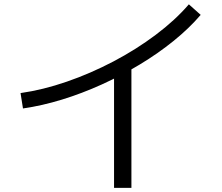

<svg xmlns="http://www.w3.org/2000/svg" viewBox="-20 -814 1040 900"><path d="M76.3 -377.7Q181.6 -392.7 293.1 -431.2Q404.6 -469.7 511.8 -526Q619 -582.4 710.1 -650.9Q801.3 -719.3 865.3 -793.7L920.7 -744.3Q867 -681.6 794.2 -622.6Q721.3 -563.6 635.5 -511.8Q549.7 -460 457 -418Q364.3 -376 270.3 -347.1Q176.3 -318.3 87.7 -305.6ZM514.6 66.7V-505.7H596V66.7Z"/></svg>

Font: M PLUS 1 Thin
Style: Regular
Weight: 100
Designer: Coji Morishita
Foundry: UNDERFOREST DESIGN
Version: Version 1.001